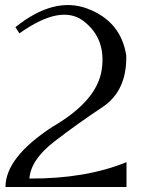

<svg xmlns="http://www.w3.org/2000/svg" viewBox="-20 -751 623 771"><path d="M2 0H488V-100C379.3 -55.3 249.3 -33.3 98 -34C102 -84.7 135.3 -134.2 198 -182.5C260.7 -230.8 325 -276.8 391 -320.5C457 -364.2 489 -433.3 487 -528C473 -619.3 421.3 -682 332 -716C242.7 -750 146 -725.3 42 -642L58 -617C169.3 -696.3 255.3 -712.7 316 -666C376.7 -619.3 400.8 -554.3 388.5 -471C376.2 -387.7 310.3 -311.3 191 -242C65 -160 2 -79.3 2 0Z"/></svg>

Font: Neocyr
Style: Regular
Weight: 400
Designer: Viktar Palstsiuk <vipals@gmail.com>
Version: 1.00